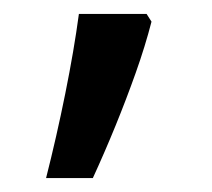

<svg xmlns="http://www.w3.org/2000/svg" viewBox="-20 -136 303 275"><path d="M190 -116 197 -105Q188 -70 174.5 -32Q161 6 145.5 44Q130 82 113 119H46Q61 60 73.5 -2Q86 -64 93 -116Z"/></svg>

Font: lmalayalam05
Style: Book
Weight: 400
Designer: Jelle Bosma - Monotype Design Team
Foundry: Monotype Imaging Inc.
Version: Version 2.003